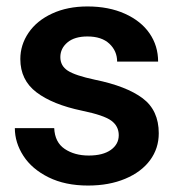

<svg xmlns="http://www.w3.org/2000/svg" viewBox="-20 -565 545 595"><path d="M234 -222Q143 -241 93 -279Q43 -317 43 -382Q43 -426 68.5 -463.5Q94 -501 141.5 -523Q189 -545 251 -545Q317 -545 367 -522.5Q417 -500 443.5 -461.5Q470 -423 470 -374H343Q343 -407 319 -429.5Q295 -452 251 -452Q211 -452 189 -433.5Q167 -415 167 -388Q167 -361 190 -346Q213 -331 274 -318Q372 -298 422 -260.5Q472 -223 472 -152Q472 -105 445 -68.5Q418 -32 368 -11Q318 10 253 10Q182 10 130.5 -15.5Q79 -41 52.5 -82Q26 -123 26 -168H148Q150 -124 180.5 -103.5Q211 -83 255 -83Q299 -83 323.5 -100.5Q348 -118 348 -146Q348 -174 325 -191Q302 -208 234 -222Z"/></svg>

Font: Freesentation 7 Bold
Style: Regular
Weight: 700
Designer: glyphs from Roboto by Christian Robertson / Hangul glyphs from Noto Sans CJK(Source Han Sans) by Jang Soo-young and Kang
Foundry: PT&
Version: Version 2.001